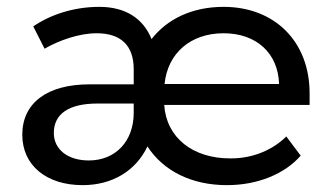

<svg xmlns="http://www.w3.org/2000/svg" viewBox="-20 -530 968 560"><path d="M221 10C309 10 377 -33 410 -103C456 -32 538 10 642 10C732 10 811 -23 857 -76L815 -132C776 -93 718 -68 654 -68C542 -67 465 -129 459 -224H883V-258C883 -408 782 -510 632 -510C541 -510 468 -475 422 -416C398 -476 346 -510 270 -510C193 -510 125 -486 77 -453L110 -388C152 -412 210 -433 262 -433C333 -433 370 -397 370 -328V-284H241C118 -284 45 -230 45 -137C45 -48 115 10 221 10ZM239 -62C178 -62 137 -94 137 -142C137 -198 181 -228 264 -228H370V-224V-201C370 -118 317 -62 239 -62ZM460 -285C469 -375 536 -433 632 -433C727 -433 791 -376 794 -285Z"/></svg>

Font: Gully
Style: Regular
Weight: 400
Designer: jaikishan Patel
Foundry: MagicType
Version: Version 1.000;Glyphs 3.2 (3242)